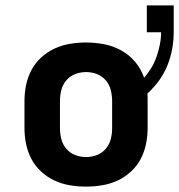

<svg xmlns="http://www.w3.org/2000/svg" viewBox="-20 -686 666 714"><path d="M300 8Q270 8 240 3Q210 -2 183 -14.5Q156 -27 133.5 -47.5Q111 -68 97 -94.5Q83 -121 77 -150.5Q71 -180 71 -210V-310Q71 -340 77 -369.5Q83 -399 97 -425.5Q111 -452 133.5 -472.5Q156 -493 183 -505.5Q210 -518 240 -523Q270 -528 300 -528Q334 -528 367.5 -521.5Q401 -515 431 -498.5Q461 -482 483 -455.5Q505 -429 516 -397Q531 -414 543 -434Q555 -454 562.5 -476Q570 -498 574.5 -520.5Q579 -543 579 -566H526V-666H626V-566Q626 -534 620 -502.5Q614 -471 602 -441.5Q590 -412 571 -386Q552 -360 528 -338Q529 -331 529 -324Q529 -317 529 -310V-210Q529 -180 523 -150.5Q517 -121 503 -94.5Q489 -68 466.5 -47.5Q444 -27 417 -14.5Q390 -2 360 3Q330 8 300 8ZM300 -102Q321 -102 340.5 -109.5Q360 -117 373.5 -133Q387 -149 392 -169Q397 -189 397 -210V-310Q397 -331 392 -351Q387 -371 373.5 -387Q360 -403 340.5 -410.5Q321 -418 300 -418Q279 -418 259.5 -410.5Q240 -403 226.5 -387Q213 -371 208 -351Q203 -331 203 -310V-210Q203 -189 208 -169Q213 -149 226.5 -133Q240 -117 259.5 -109.5Q279 -102 300 -102Z"/></svg>

Font: Iosevka SS04 XBd Ex
Style: Regular
Weight: 800
Width: 7
Monospace: yes
Designer: Belleve Invis
Foundry: Belleve Invis
Version: Version 19.0.0; ttfautohint (v1.8.4)